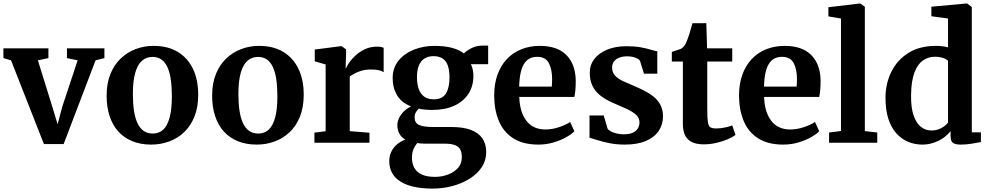

<svg xmlns="http://www.w3.org/2000/svg" viewBox="-24 -840 5818 1130"><path d="M234.5 8 41 -485 -4 -498V-555.5H261V-498L199 -485L283.5 -213L315 -108.5L342 -210.5L433 -485L370 -498V-555.5H590.5V-498L538.5 -485L350.5 8Z M603.5 -276.5Q603.5 -350 626 -405Q648.5 -460 687.2 -496.5Q726 -533 775.5 -551.5Q825 -570 879 -570Q964 -570 1022.5 -534.5Q1081 -499 1111.8 -434.5Q1142.5 -370 1142.5 -282.5Q1142.5 -208 1120 -152.8Q1097.5 -97.5 1058.5 -61Q1019.5 -24.5 970 -6.8Q920.5 11 866 11Q803 11 754 -9.2Q705 -29.5 671.5 -67Q638 -104.5 620.8 -157.8Q603.5 -211 603.5 -276.5ZM875 -54Q912 -54 936.8 -77.2Q961.5 -100.5 974.5 -149Q987.5 -197.5 987.5 -272Q987.5 -326.5 981.5 -369.8Q975.5 -413 962 -443.2Q948.5 -473.5 926.8 -489.2Q905 -505 873.5 -505Q836.5 -505 810.8 -481.8Q785 -458.5 771.5 -410.2Q758 -362 758 -287Q758 -232 764.5 -188.8Q771 -145.5 785 -115.5Q799 -85.5 821.2 -69.8Q843.5 -54 875 -54Z M1224.5 -276.5Q1224.5 -350 1247 -405Q1269.5 -460 1308.2 -496.5Q1347 -533 1396.5 -551.5Q1446 -570 1500 -570Q1585 -570 1643.5 -534.5Q1702 -499 1732.8 -434.5Q1763.5 -370 1763.5 -282.5Q1763.5 -208 1741 -152.8Q1718.5 -97.5 1679.5 -61Q1640.5 -24.5 1591 -6.8Q1541.5 11 1487 11Q1424 11 1375 -9.2Q1326 -29.5 1292.5 -67Q1259 -104.5 1241.8 -157.8Q1224.5 -211 1224.5 -276.5ZM1496 -54Q1533 -54 1557.8 -77.2Q1582.5 -100.5 1595.5 -149Q1608.5 -197.5 1608.5 -272Q1608.5 -326.5 1602.5 -369.8Q1596.5 -413 1583 -443.2Q1569.5 -473.5 1547.8 -489.2Q1526 -505 1494.5 -505Q1457.5 -505 1431.8 -481.8Q1406 -458.5 1392.5 -410.2Q1379 -362 1379 -287Q1379 -232 1385.5 -188.8Q1392 -145.5 1406 -115.5Q1420 -85.5 1442.2 -69.8Q1464.5 -54 1496 -54Z M1826.5 0V-59.5L1892.5 -67.5V-460.5L1828.5 -479V-548.5L1984 -568.5H1987L2013 -549V-527L2010 -439.5H2013Q2017.5 -452 2032 -472.8Q2046.5 -493.5 2070 -515Q2093.5 -536.5 2125 -551Q2156.5 -565.5 2195 -565.5Q2209 -565.5 2218.8 -563.5Q2228.5 -561.5 2234 -559V-415Q2224.5 -422 2206.8 -426.5Q2189 -431 2160 -431Q2128 -431 2103.8 -423.8Q2079.5 -416.5 2062.5 -407.2Q2045.5 -398 2034.5 -390V-68L2150.5 -59V0Z M2521.5 270Q2459 270 2411.5 259.2Q2364 248.5 2332 228Q2300 207.5 2283.5 177.5Q2267 147.5 2267 109Q2267 77 2279.5 51.8Q2292 26.5 2313.5 8.8Q2335 -9 2361.5 -18.5Q2337.5 -32.5 2326 -54Q2314.5 -75.5 2314.5 -103.5Q2314.5 -125 2325 -146.2Q2335.5 -167.5 2353.5 -185Q2371.5 -202.5 2395.5 -213.5Q2338.5 -236 2312.8 -279.5Q2287 -323 2287 -381Q2287 -440.5 2321.2 -482.8Q2355.5 -525 2411.5 -547.5Q2467.5 -570 2532.5 -570Q2591.5 -570 2634.8 -558.8Q2678 -547.5 2706.5 -525.5Q2718 -539 2748.2 -555.2Q2778.5 -571.5 2815 -571.5H2849V-462H2747Q2752 -453 2755.2 -442Q2758.5 -431 2760.2 -419Q2762 -407 2762 -394Q2762.5 -333.5 2733.2 -288.2Q2704 -243 2649.8 -218Q2595.5 -193 2519.5 -193Q2497.5 -193 2477.8 -194.8Q2458 -196.5 2440.5 -200.5Q2429 -189.5 2422.5 -177.2Q2416 -165 2416 -150Q2416 -117.5 2441.2 -105Q2466.5 -92.5 2526.5 -92.5H2633.5Q2701.5 -92.5 2746.8 -75.8Q2792 -59 2814.8 -26Q2837.5 7 2837.5 55.5Q2837.5 104.5 2811.5 143.8Q2785.5 183 2740.8 211.2Q2696 239.5 2639.2 254.8Q2582.5 270 2521.5 270ZM2536.5 201Q2575 201 2611 188Q2647 175 2670.5 149.5Q2694 124 2694 85.5Q2694 58 2685 40.2Q2676 22.5 2653.8 14Q2631.5 5.5 2591.5 5.5H2478Q2465.5 5.5 2453.8 4.5Q2442 3.5 2431.5 2Q2418.5 17 2409.5 38.2Q2400.5 59.5 2400.5 88Q2400.5 122.5 2414.5 147.8Q2428.5 173 2458.2 187Q2488 201 2536.5 201ZM2529.5 -255.5Q2579.5 -255.5 2600.5 -289.8Q2621.5 -324 2621.5 -383.5Q2621.5 -427.5 2611.2 -455.2Q2601 -483 2580 -496.2Q2559 -509.5 2527.5 -509.5Q2497 -509.5 2475.2 -496.2Q2453.5 -483 2441.8 -455.8Q2430 -428.5 2430 -387Q2430 -346.5 2440.2 -317Q2450.5 -287.5 2472.2 -271.5Q2494 -255.5 2529.5 -255.5Z M3145.5 11Q3054.5 11 2996.8 -26Q2939 -63 2911.8 -128.5Q2884.5 -194 2884.5 -278.5Q2884.5 -346.5 2904 -400.5Q2923.5 -454.5 2959 -492.2Q2994.5 -530 3044 -550Q3093.5 -570 3153.5 -570Q3255 -570 3308.5 -517Q3362 -464 3364.5 -368.5Q3364.5 -336 3362.5 -311.8Q3360.5 -287.5 3356.5 -269.5H3032Q3033.5 -224.5 3044.2 -189.2Q3055 -154 3074.2 -129Q3093.5 -104 3121.2 -91Q3149 -78 3185.5 -78Q3226.5 -78 3267.8 -92.2Q3309 -106.5 3331.5 -122L3356.5 -67.5Q3340.5 -50.5 3308 -32.2Q3275.5 -14 3233.2 -1.5Q3191 11 3145.5 11ZM3031.5 -330.5H3223.5Q3224 -340.5 3224.8 -351.5Q3225.5 -362.5 3225.5 -373Q3225.5 -432.5 3206 -469Q3186.5 -505.5 3137.5 -505.5Q3115.5 -505.5 3097 -497.5Q3078.5 -489.5 3064.2 -470.2Q3050 -451 3041.5 -417Q3033 -383 3031.5 -330.5Z M3652.5 11Q3605.5 11 3565 3Q3524.5 -5 3493.8 -14.8Q3463 -24.5 3445.5 -29.5V-160.5H3529L3552 -82.5Q3557 -74.5 3571.5 -66.8Q3586 -59 3605.8 -54.2Q3625.5 -49.5 3645.5 -49.5Q3678.5 -49.5 3699 -58.5Q3719.5 -67.5 3729.5 -83.5Q3739.5 -99.5 3739.5 -119.5Q3739.5 -146.5 3719.2 -164.8Q3699 -183 3664.2 -199Q3629.5 -215 3584 -234.5Q3540 -253.5 3509.2 -277.8Q3478.5 -302 3462.8 -334.8Q3447 -367.5 3447 -412Q3447 -457.5 3473.8 -492.5Q3500.5 -527.5 3549.2 -547.8Q3598 -568 3663.5 -568Q3712 -568 3747 -561.5Q3782 -555 3805.8 -547.8Q3829.5 -540.5 3844.5 -538V-406.5H3766L3742.5 -482.5Q3738.5 -489 3727.8 -495Q3717 -501 3701.5 -504.8Q3686 -508.5 3667.5 -508.5Q3640.5 -508.5 3620.2 -500.5Q3600 -492.5 3589.2 -477.8Q3578.5 -463 3578.5 -443Q3578.5 -413 3596.5 -394.2Q3614.5 -375.5 3644 -362Q3673.5 -348.5 3706 -335Q3738 -321.5 3768.8 -305.8Q3799.5 -290 3824.2 -269.8Q3849 -249.5 3863.5 -221.5Q3878 -193.5 3878 -155Q3878 -108.5 3853.5 -70.8Q3829 -33 3778.8 -11Q3728.5 11 3652.5 11Z M4118 9.5Q4056.5 9.5 4025.8 -19.2Q3995 -48 3995 -112V-478H3930V-534.5Q3941.5 -539 3953.8 -542.5Q3966 -546 3976.2 -549.8Q3986.5 -553.5 3992.5 -558.5Q3999 -565 4003.8 -571Q4008.5 -577 4012.5 -585.2Q4016.5 -593.5 4020.5 -604.5Q4026 -617.5 4031.5 -635Q4037 -652.5 4042.2 -670.8Q4047.5 -689 4051.5 -703.5H4133L4137.5 -555.5H4285.5V-478H4138.5V-198Q4138.5 -145 4142.2 -120.8Q4146 -96.5 4157.8 -90.2Q4169.5 -84 4192 -84Q4217 -84 4243.2 -89.8Q4269.5 -95.5 4285.5 -102L4304.5 -46Q4287.5 -32.5 4258 -20Q4228.5 -7.5 4192 1Q4155.5 9.5 4118 9.5Z M4586.5 11Q4495.5 11 4437.8 -26Q4380 -63 4352.8 -128.5Q4325.5 -194 4325.5 -278.5Q4325.5 -346.5 4345 -400.5Q4364.5 -454.5 4400 -492.2Q4435.5 -530 4485 -550Q4534.5 -570 4594.5 -570Q4696 -570 4749.5 -517Q4803 -464 4805.5 -368.5Q4805.5 -336 4803.5 -311.8Q4801.5 -287.5 4797.5 -269.5H4473Q4474.5 -224.5 4485.2 -189.2Q4496 -154 4515.2 -129Q4534.5 -104 4562.2 -91Q4590 -78 4626.5 -78Q4667.5 -78 4708.8 -92.2Q4750 -106.5 4772.5 -122L4797.5 -67.5Q4781.5 -50.5 4749 -32.2Q4716.5 -14 4674.2 -1.5Q4632 11 4586.5 11ZM4472.5 -330.5H4664.5Q4665 -340.5 4665.8 -351.5Q4666.5 -362.5 4666.5 -373Q4666.5 -432.5 4647 -469Q4627.5 -505.5 4578.5 -505.5Q4556.5 -505.5 4538 -497.5Q4519.5 -489.5 4505.2 -470.2Q4491 -451 4482.5 -417Q4474 -383 4472.5 -330.5Z M4925.5 -69V-731L4851.5 -743.5V-797.5L5037 -819.5H5039L5066 -800.5V-68.5L5139 -60V0H4855.5V-60Z M5405 11Q5360.5 11 5321.2 -5.2Q5282 -21.5 5251.8 -54.8Q5221.5 -88 5204.5 -140.2Q5187.5 -192.5 5187.5 -264.5Q5187.5 -346.5 5221.2 -416Q5255 -485.5 5321.2 -527.8Q5387.5 -570 5483.5 -570Q5503.5 -570 5521.8 -567.8Q5540 -565.5 5555.5 -561.5V-731L5457.5 -744.5V-800.5L5664 -819.5H5667.5L5695.5 -798.5V-61H5749V-4Q5727.5 0.5 5694.2 5.8Q5661 11 5630 11Q5600.5 11 5585.5 1.8Q5570.5 -7.5 5570.5 -41V-69Q5554 -46.5 5528.2 -28.5Q5502.5 -10.5 5470.8 0.2Q5439 11 5405 11ZM5457.5 -72Q5480.5 -72 5499.8 -79Q5519 -86 5533.2 -96.8Q5547.5 -107.5 5555.5 -118V-481.5Q5548.5 -491.5 5526.5 -498.8Q5504.5 -506 5478.5 -506Q5439.5 -506 5408 -484.2Q5376.5 -462.5 5357.8 -413Q5339 -363.5 5338 -280.5Q5337 -206.5 5353 -160.5Q5369 -114.5 5396.2 -93.2Q5423.5 -72 5457.5 -72Z"/></svg>

Font: Merriweather Light 18pt
Style: Bold
Weight: 700
Version: Version 2.100